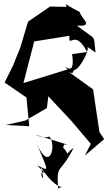

<svg xmlns="http://www.w3.org/2000/svg" viewBox="-20 -784 614 1089"><path d="M522 -486C508 -596 535 -547 416 -639C517 -632 442 -677 432 -716C310 -778 362 -771 356 -745L264 -747L139 -661L95 -514L54 -412L6 -316L130 -231L146 -68L12 -75L123 -100L246 -171L254 -238L384 -99L495 32L461 99L571 5L544 -35L508 -277L372 -375C403 -363 384 -372 403 -388C430 -387 502 -521 470 -522ZM389 -477C413 -312 310 -457 363 -390L113 -313L174 -549L374 -581C368 -502 403 -628 474 -489ZM236 199C183 165 250 298 211 164C316 321 358 259 310 285C298 139 321 209 398 54C330 103 398 100 310 27L304 102C393 -7 290 39 361 36L179 -21C241 9 268 -15 260 -9C302 36 263 202 188 30C263 207 256 182 191 154Z"/></svg>

Font: Asimov Silicon
Style: Regular
Weight: 400
Designer: Google
Version: Version 2.000980; 2014